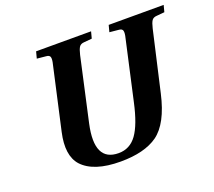

<svg xmlns="http://www.w3.org/2000/svg" viewBox="-119 -851 1141 1024"><g transform="rotate(-20 451.0 -338.5)"><path d="M159 -241 238 -594Q245 -621 242 -634.5Q239 -648 219 -649L168 -654L178 -692H490L480 -654L436 -650Q416 -649 407.5 -636.5Q399 -624 392 -594L312 -233Q268 -31 407 -31Q471 -31 510 -85Q549 -139 575 -258L650 -594Q657 -621 654 -634.5Q651 -648 631 -649L580 -654L590 -692H902L892 -654L848 -650Q828 -649 819.5 -636.5Q811 -624 804 -594L726 -253Q690 -94 612 -38Q537 15 402 15Q249 15 185 -55Q131 -116 159 -241Z"/></g></svg>

Font: Lingua Franca
Style: Bold Italic
Weight: 700
Italic angle: -13°
Version: Version 1.19